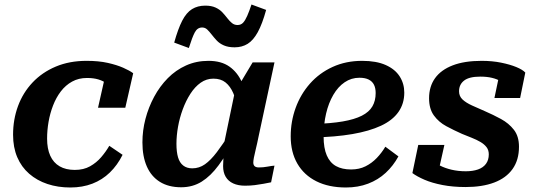

<svg xmlns="http://www.w3.org/2000/svg" viewBox="-20 -819 2378 852"><path d="M312 -65Q351 -65 379.5 -81Q408 -97 429 -121.5Q450 -146 465 -172L524 -132Q501 -86 467.5 -53.5Q434 -21 390 -4Q346 13 292 13Q237 13 190.5 -2.5Q144 -18 109.5 -48Q75 -78 56.5 -121.5Q38 -165 38 -221Q38 -289 60 -348.5Q82 -408 124.5 -453Q167 -498 227.5 -523.5Q288 -549 364 -549Q418 -549 458 -540Q498 -531 526.5 -518.5Q555 -506 571 -494L536 -341H415L447 -483Q460 -482 468 -474.5Q476 -467 479.5 -457Q483 -447 482.5 -437Q482 -427 478 -422Q469 -437 453.5 -448.5Q438 -460 416.5 -466.5Q395 -473 366 -473Q329 -473 300 -457Q271 -441 250 -413.5Q229 -386 215.5 -351Q202 -316 195.5 -278.5Q189 -241 189 -204Q189 -159 203 -128Q217 -97 244.5 -81Q272 -65 312 -65Z M1079 -352 1035 -335Q1028 -376 1015 -406Q1002 -436 981 -453Q960 -470 927 -470Q896 -470 870.5 -452Q845 -434 825 -403Q805 -372 791 -334Q777 -296 770 -256.5Q763 -217 763 -181Q763 -145 770 -121Q777 -97 793 -84.5Q809 -72 833 -72Q864 -72 889.5 -90Q915 -108 942 -143.5Q969 -179 1002 -231L1020 -198Q985 -133 950 -85.5Q915 -38 875 -13Q835 12 784 12Q728 12 689.5 -12Q651 -36 631.5 -80.5Q612 -125 612 -187Q612 -240 625.5 -291.5Q639 -343 664 -389.5Q689 -436 724.5 -472Q760 -508 805.5 -528.5Q851 -549 905 -549Q962 -549 998 -523.5Q1034 -498 1053.5 -454Q1073 -410 1079 -352ZM1198 -542 1128 -216Q1121 -181 1115 -157Q1109 -133 1106.5 -119Q1104 -105 1104 -98Q1104 -87 1110 -81.5Q1116 -76 1129 -76Q1148 -76 1166.5 -79.5Q1185 -83 1198 -84L1183 -10Q1168 -7 1149.5 -3.5Q1131 0 1110.5 2.5Q1090 5 1067 5Q1037 5 1015 -5Q993 -15 981.5 -34.5Q970 -54 970 -82Q970 -91 971 -109Q972 -127 975 -151L966 -142L1023 -416L1031 -425L1101 -542ZM1021 -609Q993 -609 973.5 -617.5Q954 -626 941.5 -639.5Q929 -653 919 -666Q909 -679 899.5 -688Q890 -697 877 -697Q856 -697 844.5 -675.5Q833 -654 818 -606L753 -630Q770 -691 788.5 -727Q807 -763 832 -778.5Q857 -794 891 -794Q918 -794 936.5 -785.5Q955 -777 967 -764Q979 -751 989 -738Q999 -725 1009.5 -716.5Q1020 -708 1034 -708Q1049 -708 1058.5 -718Q1068 -728 1077 -748.5Q1086 -769 1096 -799L1161 -775Q1144 -713 1124 -676.5Q1104 -640 1079 -624.5Q1054 -609 1021 -609Z M1515 13Q1439 13 1384 -14.5Q1329 -42 1299.5 -93Q1270 -144 1270 -214Q1270 -280 1292 -340.5Q1314 -401 1355.5 -448Q1397 -495 1456 -522Q1515 -549 1587 -549Q1650 -549 1691.5 -530.5Q1733 -512 1753.5 -480Q1774 -448 1774 -408Q1774 -359 1748 -322Q1722 -285 1670.5 -261Q1619 -237 1543.5 -224Q1468 -211 1368 -209L1373 -269Q1448 -271 1500.5 -280Q1553 -289 1585.5 -305.5Q1618 -322 1632.5 -347Q1647 -372 1647 -406Q1647 -428 1639.5 -443Q1632 -458 1616 -466Q1600 -474 1575 -474Q1539 -474 1509.5 -454Q1480 -434 1459 -398Q1438 -362 1427 -315Q1416 -268 1416 -213Q1416 -162 1430 -129.5Q1444 -97 1471 -82Q1498 -67 1538 -67Q1574 -67 1602 -81Q1630 -95 1652 -118Q1674 -141 1690 -168L1748 -125Q1725 -83 1691.5 -52Q1658 -21 1613.5 -4Q1569 13 1515 13Z M2046 11Q1990 11 1943.5 2Q1897 -7 1863.5 -21.5Q1830 -36 1810 -51L1836 -176H1952L1922 -42Q1904 -50 1896.5 -61Q1889 -72 1890 -85Q1891 -98 1898 -109Q1910 -96 1932 -84.5Q1954 -73 1983.5 -66Q2013 -59 2047 -59Q2078 -59 2101 -67Q2124 -75 2136.5 -92Q2149 -109 2149 -134Q2149 -153 2139 -166Q2129 -179 2112 -189Q2095 -199 2073.5 -207.5Q2052 -216 2030 -225Q1994 -241 1960.5 -259Q1927 -277 1905.5 -306.5Q1884 -336 1884 -383Q1884 -435 1910.5 -472Q1937 -509 1989 -529Q2041 -549 2117 -549Q2164 -549 2203.5 -541Q2243 -533 2271 -521.5Q2299 -510 2311 -497L2288 -384H2174L2196 -489Q2208 -489 2217.5 -480.5Q2227 -472 2231 -459.5Q2235 -447 2230 -435Q2219 -448 2202.5 -458Q2186 -468 2163.5 -473.5Q2141 -479 2111 -479Q2062 -479 2039.5 -461.5Q2017 -444 2017 -414Q2017 -392 2032.5 -377.5Q2048 -363 2074.5 -351Q2101 -339 2131 -326Q2168 -310 2203 -291Q2238 -272 2260.5 -243Q2283 -214 2283 -168Q2283 -109 2254.5 -69Q2226 -29 2173 -9Q2120 11 2046 11Z"/></svg>

Font: Roboto Serif SemiBold
Style: Italic
Weight: 600
Italic angle: -10°
Version: Version 1.007